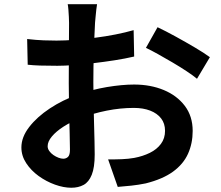

<svg xmlns="http://www.w3.org/2000/svg" viewBox="-20 -832 1040 903"><path d="M436.5 -812.3Q434.7 -803.5 433 -787.4Q431.4 -771.4 429.7 -754.7Q428 -738 427 -725.4Q425.5 -695.6 424 -661.4Q422.5 -627.3 421.4 -590.7Q420.2 -554.1 419.6 -517.2Q419 -480.4 419 -445.2Q419 -404.3 419.9 -354.7Q420.8 -305 422.2 -256.4Q423.6 -207.8 424.5 -167.6Q425.4 -127.5 425.4 -105.6Q425.4 -44.2 411.5 -9.9Q397.7 24.4 373 37.7Q348.4 51 315.5 51Q279.4 51 238.4 36.3Q197.4 21.5 161.6 -4.3Q125.9 -30.2 103.3 -64.6Q80.6 -99.1 80.6 -138.6Q80.6 -187.2 117.4 -234.7Q154.2 -282.3 214.6 -322.2Q274.9 -362 344.5 -386.4Q411.8 -410.7 483 -422.6Q554.3 -434.4 610.9 -434.4Q687.9 -434.4 750.1 -408.6Q812.3 -382.8 849.3 -334Q886.2 -285.2 886.2 -216.2Q886.2 -157.6 864.2 -108.7Q842.1 -59.9 793.7 -24.7Q745.2 10.5 665.4 30.5Q631.1 37.5 597.7 41.1Q564.4 44.7 533.8 47L488.5 -82.3Q521.6 -82.1 553.1 -83.3Q584.5 -84.6 610.8 -89.3Q651.6 -96.9 684.6 -113.1Q717.5 -129.2 736.8 -155.2Q756.2 -181.1 756.2 -216.8Q756.2 -251.4 737.6 -275.3Q719.1 -299.1 686.2 -311.8Q653.3 -324.5 609.3 -324.5Q546.3 -324.5 481.7 -311.6Q417.1 -298.7 358 -275.9Q313.8 -259 278.9 -236.6Q244.1 -214.2 224.1 -190.3Q204.1 -166.5 204.1 -144.3Q204.1 -132.4 211.7 -121.8Q219.3 -111.1 231 -103Q242.7 -94.9 255.2 -90.2Q267.7 -85.5 277.4 -85.5Q290.6 -85.5 299.8 -94.1Q309 -102.7 309 -128Q309 -154.6 307.6 -205.1Q306.2 -255.7 304.8 -318.1Q303.4 -380.5 303.4 -440.6Q303.4 -483.1 303.7 -526.3Q303.9 -569.4 304.1 -608.1Q304.3 -646.8 304.5 -677Q304.8 -707.3 304.8 -724.2Q304.8 -735 303.9 -752.2Q303 -769.4 301.7 -786.6Q300.4 -803.7 298.4 -812.3ZM721 -704Q759.5 -685.8 806.7 -659.8Q853.9 -633.9 897.3 -608.2Q940.6 -582.6 967.1 -563.1L906.5 -461.5Q888.3 -476.8 857.7 -497Q827.2 -517.2 791.7 -538.1Q756.1 -559 723 -577.5Q689.8 -596 666.3 -606.9ZM107.7 -648.5Q151.9 -643.5 185.2 -642.3Q218.5 -641.1 245.8 -641.1Q284.7 -641.1 331.7 -644.7Q378.8 -648.3 427.7 -654.5Q476.6 -660.7 523.3 -669.9Q570.1 -679.2 608.5 -690.2L611 -566.1Q569 -556.3 519.8 -548.6Q470.5 -540.9 421 -535.1Q371.5 -529.2 327.2 -525.9Q282.9 -522.6 249.7 -522.6Q199.8 -522.6 167.9 -523.7Q136 -524.8 110.3 -527.6Z"/></svg>

Font: Noto Sans KR Thin
Style: Regular
Weight: 100
Designer: Ryoko NISHIZUKA 西塚涼子 (kana, bopomofo & ideographs); Paul D. Hunt (Latin, Greek & Cyrillic); Sandoll Communications 산돌커뮤니
Foundry: Adobe
Version: Version 2.004-H2;hotconv 1.0.118;makeotfexe 2.5.65603